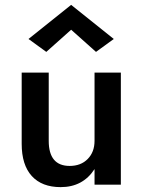

<svg xmlns="http://www.w3.org/2000/svg" viewBox="-20 -758 585 788"><path d="M180 -180Q180 -77 266 -77Q312 -77 340 -105.5Q368 -134 368 -180V-460H476V0H368V-64Q320 10 229 10Q152 10 110.5 -35.5Q69 -81 69 -168V-460H180ZM272 -636 170 -545 97 -598 272 -738 447 -598 374 -545Z"/></svg>

Font: Renner* Medium
Style: Medium
Weight: 500
Version: Version 003.000 ; ttfautohint (v0.97) -l 8 -r 50 -G 200 -x 1